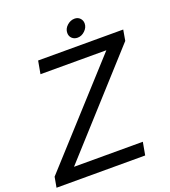

<svg xmlns="http://www.w3.org/2000/svg" viewBox="-183 -1045 1033 1164"><g transform="rotate(-20 334.0 -463.0)"><path d="M552 0H-20L-8 -67L549 -680H124L139 -763H688L676 -694L123 -83H567ZM362 -859Q362 -886 384 -906Q406 -926 433 -926Q454 -926 467.5 -912Q481 -898 481 -878Q481 -852 459.5 -831.5Q438 -811 412 -811Q390 -811 376 -824.5Q362 -838 362 -859Z"/></g></svg>

Font: Open Sauce One
Style: Italic
Weight: 400
Italic angle: -10°
Designer: Alfredo Marco Pradil
Foundry: Creative Sauce Fz LLC
Version: Version 1.477